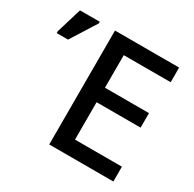

<svg xmlns="http://www.w3.org/2000/svg" viewBox="-156 -878 1052 1042"><g transform="rotate(30 369.5 -357.0)"><path d="M679.2 -92.8H385.3V-327.1H661.1V-418H385.3V-622.1H679.2V-713.9H277.3V0H679.2ZM81.1 -543.9 182.1 -704.1V-713.9H58.1L10.3 -556.2V-543.9Z"/></g></svg>

Font: Noto Reveo Sans
Style: Regular
Weight: 500
Designer: Monotype Design Team
Foundry: Monotype Imaging Inc.
Version: Version 2.007